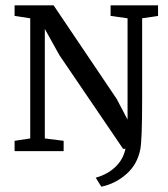

<svg xmlns="http://www.w3.org/2000/svg" viewBox="-20 -570 633 724"><path d="M35 0V-39L94 -48V-501L35 -510V-550H182L420 -197L461 -119V-501L397 -510V-550H576V-510L516 -501V-199Q516 -41 509 -7Q498 50 456.5 86.5Q415 123 362 134L341 100Q385 88 415 59.5Q445 31 453 -9H444L204 -362L149 -461V-48L220 -39V0Z"/></svg>

Font: Aikya Medium
Style: Regular
Weight: 500
Designer: Neelakash Kshetrimayum (Latin subset based on Merriweather by Eben Sorkin)
Foundry: Brand New Type
Version: Version 1.00 b005